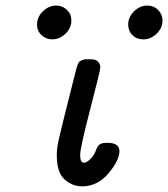

<svg xmlns="http://www.w3.org/2000/svg" viewBox="-20 -659 598 683"><path d="M111.8 -571.8Q111.8 -598.6 132.8 -618.9Q153.8 -639.2 180.2 -639.2Q202.1 -639.2 218 -624Q233.9 -608.9 233.9 -585.9Q233.9 -559.1 212.9 -539.1Q191.9 -519 166 -519Q144 -519 127.9 -533.9Q111.8 -548.8 111.8 -571.8ZM182.1 -105V-111.8Q182.1 -130.9 189 -162.4Q195.8 -193.8 230 -329.1Q244.1 -383.3 252 -416Q253.9 -421.9 254.4 -423.3Q254.9 -424.8 257.3 -431.4Q259.8 -438 263.4 -440.4Q267.1 -442.9 272.9 -445.6Q278.8 -448.2 287.1 -448.2H303.2Q321.3 -448.2 329.1 -439.2Q336.9 -430.2 336.9 -419.9Q336.9 -408.7 301 -270.8Q265.1 -132.8 265.1 -107.9Q265.1 -80.1 278.8 -80.1Q287.6 -80.1 300.3 -92Q313 -104 318.8 -118.2Q319.8 -120.1 322 -126Q324.2 -131.8 325.2 -133.3Q326.2 -134.8 328.6 -138.9Q331.1 -143.1 333.5 -144.5Q335.9 -146 340.1 -147.9Q344.2 -149.9 349.6 -150.4Q355 -150.9 362.8 -150.9Q404.8 -150.9 404.8 -121.1Q404.8 -88.9 366 -42.5Q327.1 3.9 272 3.9Q236.8 3.9 209.5 -21Q182.1 -45.9 182.1 -105ZM436 -571.8Q436 -598.6 457 -618.9Q478 -639.2 503.9 -639.2Q526.9 -639.2 542.5 -623.5Q558.1 -607.9 558.1 -585.9Q558.1 -559.1 537.1 -539.1Q516.1 -519 490.2 -519Q466.3 -519 451.2 -533.9Q436 -548.8 436 -571.8Z"/></svg>

Font: CMU Typewriter Text
Style: BoldItalic
Weight: 700
Italic angle: -14.04°
Version: Version 0.7.0